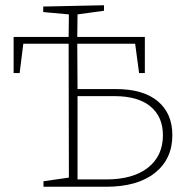

<svg xmlns="http://www.w3.org/2000/svg" viewBox="-20 -713 730 733"><path d="M422 -373Q527 -373 582.5 -326.5Q638 -280 638 -197Q638 -106 571.5 -53Q505 0 385 0H146V-21L243 -35L242 -546H69L55 -434H32V-572H242L243 -658L145 -667V-688L377 -693V-672L276 -658L275 -572H533V-434H511L496 -546H275L276 -373ZM385 -28Q488 -28 545 -73Q602 -118 602 -197Q602 -267 554.5 -306.5Q507 -346 417 -346H276V-28Z"/></svg>

Font: Bitter Pro ExtraLight
Style: Regular
Weight: 275
Designer: Sol Matas, and Bitter project Authors
Foundry: Sol Matas
Version: Version 1.010